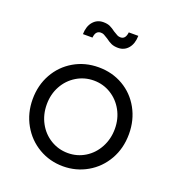

<svg xmlns="http://www.w3.org/2000/svg" viewBox="-142 -896 938 1021"><g transform="rotate(20 327.5 -385.0)"><path d="M55 -269Q55 -348 90.5 -411.5Q126 -475 188.5 -511.5Q251 -548 328 -548Q405 -548 467 -512Q529 -476 564.5 -412Q600 -348 600 -269Q600 -188 563.5 -124Q527 -60 464.5 -24Q402 12 328 12Q253 12 190.5 -24.5Q128 -61 91.5 -125.5Q55 -190 55 -269ZM520 -269Q520 -326 494.5 -372.5Q469 -419 425 -446Q381 -473 328 -473Q275 -473 230.5 -446Q186 -419 160.5 -372.5Q135 -326 135 -269Q135 -211 160.5 -164Q186 -117 230.5 -90Q275 -63 328 -63Q381 -63 425 -90Q469 -117 494.5 -164.5Q520 -212 520 -269ZM317 -707Q301 -717 293.5 -721Q286 -725 275 -725Q261 -725 252.5 -715.5Q244 -706 242 -685H188Q189 -730 211.5 -756Q234 -782 269 -782Q292 -782 307 -775Q322 -768 339 -755Q355 -745 363 -741Q371 -737 381 -737Q396 -737 404 -747.5Q412 -758 414 -777H468Q467 -732 445 -706Q423 -680 388 -680Q365 -680 349.5 -687Q334 -694 317 -707Z"/></g></svg>

Font: Trafiko Sans Variable
Style: Regular
Weight: 400
Designer: Gumpita Rahayu / Trafiko
Foundry: Tokotype / Trafiko
Version: Version 0.001;FEAKit 1.0